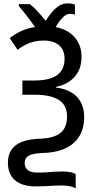

<svg xmlns="http://www.w3.org/2000/svg" viewBox="-20 -875 556 1105"><path d="M367.7 -855.5Q381.8 -855.5 392.6 -853.5Q403.3 -851.6 411.1 -849.1V-790.5Q406.2 -793 398.2 -794.2Q390.1 -795.4 382.3 -795.4Q361.3 -795.4 340.3 -773.7Q319.3 -752 300.3 -718.8Q371.6 -705.1 410.4 -659.7Q449.2 -614.3 449.2 -548.3Q449.2 -477.5 409.7 -433.1Q370.1 -388.7 302.2 -375V-371.1Q381.3 -361.3 422.9 -317.4Q464.4 -273.4 464.4 -200.7Q464.4 -152.8 449 -115.2Q433.6 -77.6 403.3 -51.3Q373 -24.9 328.9 -10.5Q284.7 3.9 227.1 5.4Q186.5 6.8 163.6 13.7Q140.6 20.5 131.3 33Q122.1 45.4 122.1 63.5Q122.1 89.4 139.6 103.8Q157.2 118.2 197.8 118.2Q227.1 118.2 250 116.5Q272.9 114.7 293.7 113.3Q314.5 111.8 336.9 111.8Q365.7 111.8 385 115.7Q404.3 119.6 415.5 127V210Q405.8 202.6 385.5 197.5Q365.2 192.4 335.4 192.4Q312 192.4 289.8 193.6Q267.6 194.8 243.2 196.3Q218.8 197.8 187.5 197.8Q130.4 197.8 94.7 180.7Q59.1 163.6 42.2 133.1Q25.4 102.5 25.4 62.5Q25.4 18.6 44.9 -11.7Q64.5 -42 105.5 -58.3Q146.5 -74.7 210.4 -76.7Q290 -79.6 327.9 -109.9Q365.7 -140.1 365.7 -204.6Q365.7 -270.5 318.1 -300Q270.5 -329.6 182.6 -329.6H108.9V-411.6H180.2Q239.3 -412.1 277.1 -426.3Q314.9 -440.4 333.3 -468Q351.6 -495.6 351.6 -536.1Q351.6 -587.9 319.6 -614.7Q287.6 -641.6 231.4 -641.6Q186 -641.6 148.9 -627Q111.8 -612.3 81.1 -588.4L36.1 -655.8Q67.4 -680.2 102.8 -696.5Q138.2 -712.9 181.6 -719.2Q169.4 -737.3 152.8 -759.3Q136.2 -781.2 119.1 -803Q102.1 -824.7 88.4 -839.8V-851.1H152.8Q173.3 -834.5 196.5 -809.3Q219.7 -784.2 242.7 -755.4Q259.3 -781.2 278.1 -804Q296.9 -826.7 319.1 -841.1Q341.3 -855.5 367.7 -855.5Z"/></svg>

Font: Open Sans SemiCondensed Medium
Style: Regular
Weight: 500
Width: 4
Designer: Monotype Design Team
Foundry: Monotype Imaging Inc.
Version: Version 3.000